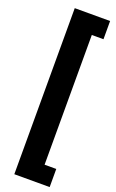

<svg xmlns="http://www.w3.org/2000/svg" viewBox="-187 -871 652 1079"><g transform="rotate(20 139.0 -331.5)"><path d="M270 -827.6V-718.7H200.2V57.1H270V165.5H58.6V-827.6Z"/></g></svg>

Font: RobotoDEMO
Style: Regular
Weight: 400
Designer: Christian Robertson
Foundry: Google
Version: Version 2.136